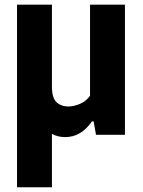

<svg xmlns="http://www.w3.org/2000/svg" viewBox="-20 -566 600 806"><path d="M51.5 220V-546.5H198V-202Q198 -155 217.2 -137Q236.5 -119 267 -119Q289.5 -119 315.2 -129.8Q341 -140.5 358 -164V-546.5H504.5V0H383L373 -56.5H366Q320.5 9.5 254 9.5Q222 9.5 198 -4V220Z"/></svg>

Font: Encode Sans Semi Condensed
Style: Bold
Weight: 700
Width: 4
Designer: Multiple Designers
Foundry: Impallari Type
Version: Version 3.000; ttfautohint (v1.8.3) -l 8 -r 50 -G 200 -x 14 